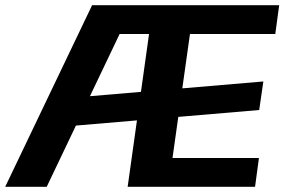

<svg xmlns="http://www.w3.org/2000/svg" viewBox="-51 -720 1096 740"><path d="M304 -700H463L129 0H-31ZM234 -344 964 -406 948 -296 218 -234ZM539 -700H1025L1010 -589H647L693 -673L602 -27L580 -111H947L932 0H441ZM663 -700 647 -589H390L405 -700Z"/></svg>

Font: Pathway Extreme 28pt
Style: Bold Italic
Weight: 700
Italic angle: -8°
Designer: Eduardo Rodriguez Tunni
Foundry: Eduardo Rodriguez Tunni
Version: Version 1.001;gftools[0.9.26]